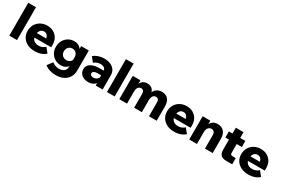

<svg xmlns="http://www.w3.org/2000/svg" viewBox="113 -2077 5342 3644"><g transform="rotate(30 2784.0 -255.0)"><path d="M220 0H51V-720H220Z M767 -168 849 -67Q811 -28 748.5 -6Q686 16 614 16Q521 16 452 -18Q383 -52 344.5 -113Q306 -174 306 -254Q306 -335 343 -396.5Q380 -458 443.5 -492Q507 -526 585 -526Q662 -526 722 -492.5Q782 -459 816 -399.5Q850 -340 850 -261V-255H686V-273Q686 -312 674 -340Q662 -368 639.5 -383.5Q617 -399 584 -399Q552 -399 527.5 -382.5Q503 -366 489 -335Q475 -304 475 -258Q475 -209 494 -176.5Q513 -144 547 -128Q581 -112 625 -112Q706 -112 767 -168ZM850 -206H407V-304H833L850 -260Z M1499 -74Q1499 14 1460 77.5Q1421 141 1351 175.5Q1281 210 1188 210Q1116 210 1051 189.5Q986 169 943 132L1028 19Q1060 46 1097 60Q1134 74 1177 74Q1226 74 1260 58.5Q1294 43 1312 12.5Q1330 -18 1330 -63V-259Q1330 -300 1315 -328.5Q1300 -357 1274 -372.5Q1248 -388 1214 -388Q1178 -388 1151.5 -371Q1125 -354 1110.5 -325.5Q1096 -297 1096 -262Q1096 -226 1111.5 -198Q1127 -170 1155 -154Q1183 -138 1220 -138Q1249 -138 1273 -148.5Q1297 -159 1313.5 -178.5Q1330 -198 1335 -224L1373 -208Q1373 -151 1350 -103.5Q1327 -56 1282.5 -28Q1238 0 1173 0Q1106 0 1048.5 -32.5Q991 -65 956.5 -124Q922 -183 922 -261Q922 -340 956.5 -399.5Q991 -459 1048.5 -492.5Q1106 -526 1174 -526Q1232 -526 1272.5 -503Q1313 -480 1337 -440Q1361 -400 1366 -349H1331V-510H1499Z M2096 0H1945V-104L1936 -113V-305Q1936 -352 1905.5 -376Q1875 -400 1822 -400Q1782 -400 1746 -386Q1710 -372 1683 -346L1603 -446Q1643 -483 1703.5 -504.5Q1764 -526 1831 -526Q1910 -526 1969.5 -501Q2029 -476 2062.5 -427.5Q2096 -379 2096 -308ZM1785 16Q1726 16 1680.5 -5.5Q1635 -27 1610 -65Q1585 -103 1585 -154Q1585 -206 1616 -243Q1647 -280 1705 -300.5Q1763 -321 1842 -321H1950V-219H1852Q1807 -219 1781.5 -203Q1756 -187 1756 -161Q1756 -136 1776.5 -121Q1797 -106 1829 -106Q1860 -106 1886 -120Q1912 -134 1928.5 -158Q1945 -182 1948 -212L1991 -194Q1991 -131 1965.5 -83.5Q1940 -36 1893.5 -10Q1847 16 1785 16Z M2360 0H2191V-720H2360Z M3281 0H3112V-301Q3112 -345 3094 -366.5Q3076 -388 3044 -388Q3021 -388 3001 -375.5Q2981 -363 2968.5 -336Q2956 -309 2956 -266V0H2787V-301Q2787 -345 2769 -366.5Q2751 -388 2719 -388Q2696 -388 2676 -375.5Q2656 -363 2643.5 -336Q2631 -309 2631 -266V0H2462V-510H2630V-411L2623 -412Q2637 -458 2662.5 -482.5Q2688 -507 2718 -516.5Q2748 -526 2776 -526Q2835 -526 2876 -495Q2917 -464 2931 -400H2919Q2935 -451 2964.5 -478Q2994 -505 3029.5 -515.5Q3065 -526 3097 -526Q3183 -526 3232 -471Q3281 -416 3281 -312Z M3823 -168 3905 -67Q3867 -28 3804.5 -6Q3742 16 3670 16Q3577 16 3508 -18Q3439 -52 3400.5 -113Q3362 -174 3362 -254Q3362 -335 3399 -396.5Q3436 -458 3499.5 -492Q3563 -526 3641 -526Q3718 -526 3778 -492.5Q3838 -459 3872 -399.5Q3906 -340 3906 -261V-255H3742V-273Q3742 -312 3730 -340Q3718 -368 3695.5 -383.5Q3673 -399 3640 -399Q3608 -399 3583.5 -382.5Q3559 -366 3545 -335Q3531 -304 3531 -258Q3531 -209 3550 -176.5Q3569 -144 3603 -128Q3637 -112 3681 -112Q3762 -112 3823 -168ZM3906 -206H3463V-304H3889L3906 -260Z M4508 0H4339V-295Q4339 -342 4318 -365Q4297 -388 4261 -388Q4236 -388 4213.5 -374.5Q4191 -361 4177 -333Q4163 -305 4163 -259V0H3994V-510H4162V-349H4143Q4150 -421 4178 -459Q4206 -497 4243.5 -511.5Q4281 -526 4315 -526Q4404 -526 4456 -471Q4508 -416 4508 -312Z M4935 0H4803Q4724 0 4686 -38Q4648 -76 4648 -155V-636H4817V-188Q4817 -159 4828 -147.5Q4839 -136 4867 -136H4935ZM4930 -376H4569V-510H4930Z M5448 -168 5530 -67Q5492 -28 5429.5 -6Q5367 16 5295 16Q5202 16 5133 -18Q5064 -52 5025.5 -113Q4987 -174 4987 -254Q4987 -335 5024 -396.5Q5061 -458 5124.5 -492Q5188 -526 5266 -526Q5343 -526 5403 -492.5Q5463 -459 5497 -399.5Q5531 -340 5531 -261V-255H5367V-273Q5367 -312 5355 -340Q5343 -368 5320.5 -383.5Q5298 -399 5265 -399Q5233 -399 5208.5 -382.5Q5184 -366 5170 -335Q5156 -304 5156 -258Q5156 -209 5175 -176.5Q5194 -144 5228 -128Q5262 -112 5306 -112Q5387 -112 5448 -168ZM5531 -206H5088V-304H5514L5531 -260Z"/></g></svg>

Font: Wix Madefor Display ExtraBold
Style: Regular
Weight: 800
Designer: Dalton Maag Ltd
Foundry: Dalton Maag Ltd
Version: Version 3.100